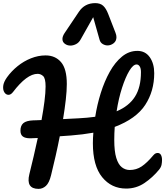

<svg xmlns="http://www.w3.org/2000/svg" viewBox="-36 -1203 1058 1230"><path d="M211 7Q129 7 152 -87Q166 -144 180 -203Q194 -262 206 -319Q173 -317 158 -317Q126 -317 110.5 -328.5Q95 -340 95 -366Q95 -398 113.5 -414Q132 -430 177 -432Q182 -432 195.5 -432.5Q209 -433 230 -434Q242 -499 249 -554.5Q256 -610 256 -649Q256 -701 240.5 -715.5Q225 -730 205 -730Q136 -730 47 -613Q33 -595 17.5 -595.5Q2 -596 -8 -611.5Q-18 -627 -15.5 -652Q-13 -677 9 -708Q37 -747 76.5 -779Q116 -811 162.5 -829.5Q209 -848 256 -848Q318 -848 355 -805Q392 -762 392 -665Q392 -622 385.5 -564.5Q379 -507 368 -440Q391 -441 415.5 -442.5Q440 -444 466 -445Q525 -448 574 -455Q586 -532 609.5 -607Q633 -682 667 -743Q701 -804 745.5 -840.5Q790 -877 844 -877Q895 -877 923.5 -836.5Q952 -796 952 -734Q952 -619 894 -530.5Q836 -442 699 -390Q696 -348 696 -307Q696 -233 709 -191Q722 -149 744.5 -131.5Q767 -114 795 -114Q837 -114 871 -136.5Q905 -159 947 -209Q955 -218 961.5 -220.5Q968 -223 974 -223Q988 -223 995 -210.5Q1002 -198 1002 -178Q1002 -164 999 -148Q996 -132 983 -116Q942 -66 889.5 -30.5Q837 5 772 5Q678 5 618.5 -68Q559 -141 559 -285Q559 -318 562 -353Q495 -341 418 -335Q400 -334 382 -332.5Q364 -331 347 -330Q335 -268 320.5 -204.5Q306 -141 291 -80Q279 -31 258 -12Q237 7 211 7ZM839 -790Q817 -790 792.5 -749.5Q768 -709 746 -641Q724 -573 711 -490Q790 -523 828.5 -583.5Q867 -644 867 -741Q867 -765 859 -777.5Q851 -790 839 -790ZM415 -911Q395 -911 379.5 -922.5Q364 -934 364 -953Q364 -970 377 -990L469 -1127Q506 -1183 574 -1183Q606 -1183 624.5 -1166.5Q643 -1150 657 -1114L704 -993Q710 -978 710 -965Q710 -940 692 -926Q674 -912 653 -912Q637 -912 622 -921Q607 -930 602 -948L561 -1093L481 -951Q470 -930 451.5 -920.5Q433 -911 415 -911Z"/></svg>

Font: Pacifico
Style: Regular
Weight: 400
Designer: Vernon Adams
Foundry: Vernon Adams
Version: Version 3.010; ttfautohint (v1.8.4.7-5d5b)